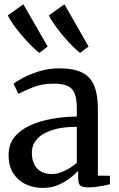

<svg xmlns="http://www.w3.org/2000/svg" viewBox="-20 -886 566 916"><path d="M184 10.5Q140.5 10.5 103.5 -6.5Q66.5 -23.5 43.8 -58.5Q21 -93.5 21 -146.5Q21 -196.5 48.2 -231Q75.5 -265.5 122 -287Q168.5 -308.5 226.5 -319Q284.5 -329.5 346.5 -330V-368Q346.5 -412 337 -437.8Q327.5 -463.5 303.8 -475.2Q280 -487 236 -487Q179.5 -487 136.2 -469.2Q93 -451.5 68 -438.5L44.5 -486Q55.5 -496 88.2 -513.8Q121 -531.5 166.8 -545.8Q212.5 -560 263.5 -560Q331.5 -560 371.8 -539.8Q412 -519.5 429.5 -476.8Q447 -434 447 -366.5V-48L504.5 -47.5V-7Q493.5 -4 476 -0.5Q458.5 3 438.8 5.5Q419 8 402 8Q375.5 8 364.2 0Q353 -8 353 -36.5V-71Q341 -58 317 -38.5Q293 -19 259.2 -4.2Q225.5 10.5 184 10.5ZM227 -55.5Q255 -55.5 288 -71Q321 -86.5 346.5 -109.5V-281Q274.5 -281 227 -265Q179.5 -249 155.8 -221.5Q132 -194 132 -158.5Q132 -122.5 144.5 -99.8Q157 -77 178.5 -66.2Q200 -55.5 227 -55.5ZM167 -634Q152 -645.5 130 -667.2Q108 -689 85.2 -715.8Q62.5 -742.5 44 -768.2Q25.5 -794 17 -813L91.5 -865.5L207.5 -664L168 -634ZM361.5 -634Q346.5 -645.5 325 -667Q303.5 -688.5 281.2 -715Q259 -741.5 240.5 -767.5Q222 -793.5 213 -812.5L287.5 -865.5L402.5 -664L362.5 -634Z"/></svg>

Font: Merriweather 36pt
Style: Regular
Weight: 400
Designer: Eben Sorkin
Foundry: Eben Sorkin
Version: Version 2.100